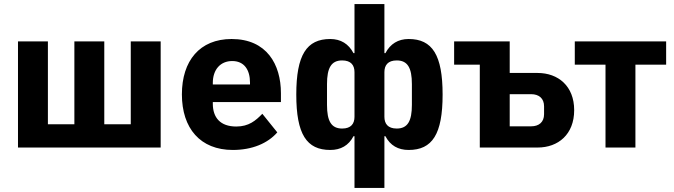

<svg xmlns="http://www.w3.org/2000/svg" viewBox="-20 -730 3336 950"><path d="M69 0H775V-525H627V-115H496V-525H348V-115H217V-525H69Z M1132 12C1228 12 1305 -21 1352 -75L1278 -167C1245 -133 1211 -104 1149 -104C1070 -104 1033 -148 1033 -217V-225H1370V-269C1370 -411 1300 -537 1126 -537C968 -537 880 -429 880 -263C880 -95 971 12 1132 12ZM1129 -428C1188 -428 1217 -385 1217 -321V-312H1033V-320C1033 -385 1070 -428 1129 -428Z M1734 200H1882V-56H1887C1911 -10 1950 12 2002 12C2119 12 2170 -66 2170 -262C2170 -458 2119 -537 2002 -537C1950 -537 1911 -513 1887 -467H1882V-710H1734V-467H1729C1705 -513 1666 -537 1614 -537C1497 -537 1446 -458 1446 -262C1446 -66 1497 12 1614 12C1666 12 1705 -10 1729 -56H1734ZM1673 -94C1619 -94 1598 -131 1598 -211V-314C1598 -394 1619 -431 1673 -431C1717 -431 1734 -407 1734 -373V-152C1734 -118 1717 -94 1673 -94ZM1943 -94C1899 -94 1882 -118 1882 -152V-373C1882 -407 1899 -431 1943 -431C1997 -431 2018 -394 2018 -314V-211C2018 -131 1997 -94 1943 -94Z M2354 0H2640C2742 0 2821 -65 2821 -185C2821 -304 2742 -369 2640 -369H2502V-525H2227V-410H2354ZM2502 -105V-264H2608C2647 -264 2672 -243 2672 -204V-165C2672 -126 2647 -105 2608 -105Z M2976 0H3124V-410H3276V-525H2824V-410H2976Z"/></svg>

Font: LVC Sans
Style: Bold
Weight: 700
Designer: Mike Abbink, Paul van der Laan, Pieter van Rosmalen
Foundry: Bold Monday
Version: Version 3.0